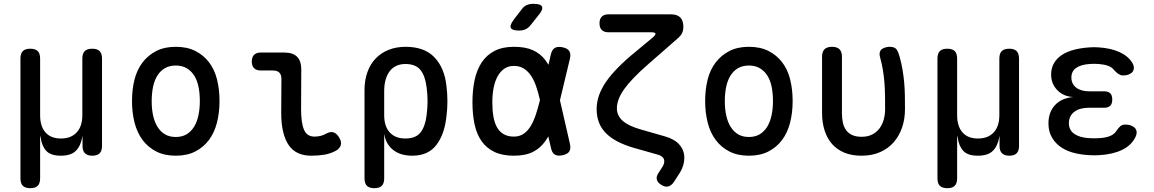

<svg xmlns="http://www.w3.org/2000/svg" viewBox="-20 -805 6040 1005"><path d="M139 180Q112 180 99.5 167.5Q87 155 87 128V-498Q87 -525 99.5 -537.5Q112 -550 139 -550Q165 -550 177.5 -537.5Q190 -525 190 -498V-202Q190 -144 218 -112Q246 -80 299 -80Q352 -80 381.5 -112Q411 -144 411 -202V-498Q411 -525 423.5 -537.5Q436 -550 463 -550Q489 -550 501.5 -537.5Q514 -525 514 -498V-41Q514 -15 501.5 -2.5Q489 10 463 10Q438 10 425 -2.5Q412 -15 412 -41V-95L410 -85Q402 -40 376.5 -15Q351 10 298 10Q246 10 222.5 -15Q199 -40 193 -85Q191 -95 190.5 -95Q190 -95 190 -85V128Q190 155 177.5 167.5Q165 180 139 180Z M900 10Q841 10 798 -12Q755 -34 726.5 -72Q698 -110 684.5 -162.5Q671 -215 671 -276Q671 -337 684 -388.5Q697 -440 726 -478Q755 -516 798 -538Q841 -560 900 -560Q960 -560 1003 -538Q1046 -516 1074.5 -478.5Q1103 -441 1116 -389Q1129 -337 1129 -276Q1129 -215 1115.5 -162.5Q1102 -110 1073.5 -72Q1045 -34 1002 -12Q959 10 900 10ZM900 -88Q933 -88 956.5 -102Q980 -116 995.5 -141Q1011 -166 1018.5 -200.5Q1026 -235 1026 -276Q1026 -317 1019 -351Q1012 -385 996.5 -409.5Q981 -434 957 -448Q933 -462 900 -462Q867 -462 843 -448Q819 -434 803.5 -409Q788 -384 781 -350Q774 -316 774 -275Q774 -234 781.5 -200Q789 -166 804.5 -141Q820 -116 843.5 -102Q867 -88 900 -88Z M1556 -234Q1556 -161 1571.5 -125.5Q1587 -90 1626 -90Q1642 -90 1657.5 -93.5Q1673 -97 1688 -106Q1711 -118 1727.5 -111.5Q1744 -105 1756 -84Q1769 -62 1763.5 -44.5Q1758 -27 1738 -16Q1711 -1 1679 4.5Q1647 10 1609 10Q1571 10 1541.5 -3Q1512 -16 1492.5 -43.5Q1473 -71 1462.5 -113.5Q1452 -156 1452 -215L1453 -392Q1453 -414 1442 -425Q1431 -436 1409 -436H1345Q1322 -436 1310 -448Q1298 -460 1298 -483Q1298 -506 1310 -518Q1322 -530 1345 -530H1468Q1513 -530 1535 -508Q1557 -486 1557 -441Z M1939 180Q1913 180 1900.5 167.5Q1888 155 1888 128V-334Q1888 -385 1903 -427Q1918 -469 1946 -498.5Q1974 -528 2014 -544Q2054 -560 2103 -560Q2202 -560 2254.5 -504.5Q2307 -449 2317 -354Q2322 -315 2322 -275.5Q2322 -236 2317 -197Q2307 -102 2264 -46Q2221 10 2138 10Q2076 10 2037.5 -20.5Q1999 -51 1991 -105V128Q1991 155 1978.5 167.5Q1966 180 1939 180ZM2102 -80Q2156 -80 2181 -111.5Q2206 -143 2213 -202Q2218 -239 2218 -275.5Q2218 -312 2213 -348Q2206 -407 2181 -438.5Q2156 -470 2102 -470Q2076 -470 2055 -460.5Q2034 -451 2020 -432.5Q2006 -414 1998.5 -388Q1991 -362 1991 -328V-202Q1991 -144 2020 -112Q2049 -80 2102 -80Z M2757 -673Q2745 -658 2730.5 -651.5Q2716 -645 2698 -645Q2661 -645 2654 -658.5Q2647 -672 2669 -702L2710 -755Q2722 -772 2737 -778.5Q2752 -785 2772 -785Q2810 -785 2817 -770.5Q2824 -756 2800 -727ZM2963 -53Q2969 -27 2960 -12.5Q2951 2 2925 7.5Q2899 13 2884 4Q2869 -5 2864 -31L2850 -91Q2842 -77 2834 -66Q2809 -30 2770 -10Q2731 10 2670 10Q2609 10 2567.5 -10Q2526 -30 2500.5 -66.5Q2475 -103 2464 -154.5Q2453 -206 2453 -270Q2453 -334 2464.5 -387Q2476 -440 2501.5 -478.5Q2527 -517 2568.5 -538.5Q2610 -560 2670 -560Q2731 -560 2770 -542Q2809 -524 2834 -491Q2843 -479 2851 -466L2863 -519Q2869 -545 2884 -554Q2899 -563 2925 -557.5Q2951 -552 2960 -537.5Q2969 -523 2963 -497L2911 -280ZM2806 -283Q2797 -323 2785.5 -355.5Q2774 -388 2758 -411Q2742 -434 2720.5 -447Q2699 -460 2670 -460Q2641 -460 2620 -445.5Q2599 -431 2585 -406Q2571 -381 2564 -346Q2557 -311 2557 -270Q2557 -229 2562.5 -196Q2568 -163 2581 -139.5Q2594 -116 2616 -103Q2638 -90 2670 -90Q2699 -90 2720.5 -104.5Q2742 -119 2757.5 -144.5Q2773 -170 2784.5 -204.5Q2796 -239 2806 -279Z M3533 -609 3372 -468Q3287 -394 3248 -339.5Q3209 -285 3209 -238Q3209 -200 3239 -173Q3269 -146 3332 -128L3461 -91Q3511 -77 3536.5 -47.5Q3562 -18 3562 21Q3562 42 3554.5 65Q3547 88 3531 111L3507 148Q3494 167 3477.5 171Q3461 175 3442 163Q3422 151 3418 135Q3414 119 3427 100L3447 69Q3452 61 3454.5 53.5Q3457 46 3457 40Q3457 27 3449 18.5Q3441 10 3425 5L3298 -31Q3198 -60 3150.5 -109Q3103 -158 3103 -234Q3103 -305 3152 -376.5Q3201 -448 3308 -535L3397 -609Q3413 -623 3411 -629.5Q3409 -636 3388 -636H3165Q3142 -636 3130 -648Q3118 -660 3118 -683Q3118 -706 3130 -718Q3142 -730 3165 -730H3491Q3525 -730 3541 -713.5Q3557 -697 3557 -664Q3557 -647 3551 -633.5Q3545 -620 3533 -609Z M3900 10Q3841 10 3798 -12Q3755 -34 3726.5 -72Q3698 -110 3684.5 -162.5Q3671 -215 3671 -276Q3671 -337 3684 -388.5Q3697 -440 3726 -478Q3755 -516 3798 -538Q3841 -560 3900 -560Q3960 -560 4003 -538Q4046 -516 4074.5 -478.5Q4103 -441 4116 -389Q4129 -337 4129 -276Q4129 -215 4115.5 -162.5Q4102 -110 4073.5 -72Q4045 -34 4002 -12Q3959 10 3900 10ZM3900 -88Q3933 -88 3956.5 -102Q3980 -116 3995.5 -141Q4011 -166 4018.5 -200.5Q4026 -235 4026 -276Q4026 -317 4019 -351Q4012 -385 3996.5 -409.5Q3981 -434 3957 -448Q3933 -462 3900 -462Q3867 -462 3843 -448Q3819 -434 3803.5 -409Q3788 -384 3781 -350Q3774 -316 3774 -275Q3774 -234 3781.5 -200Q3789 -166 3804.5 -141Q3820 -116 3843.5 -102Q3867 -88 3900 -88Z M4283 -508Q4283 -535 4296 -547.5Q4309 -560 4335 -560Q4361 -560 4374 -547.5Q4387 -535 4387 -508V-213Q4387 -185 4392 -162.5Q4397 -140 4409 -123.5Q4421 -107 4441 -98Q4461 -89 4490 -89Q4523 -89 4546.5 -101.5Q4570 -114 4584.5 -134Q4599 -154 4606 -180Q4613 -206 4613 -233Q4613 -271 4612.5 -305Q4612 -339 4609.5 -372Q4607 -405 4601.5 -438Q4596 -471 4586 -508Q4585 -512 4584.5 -515Q4584 -518 4584 -521Q4584 -543 4601.5 -551.5Q4619 -560 4637 -560Q4664 -560 4673.5 -545.5Q4683 -531 4689 -508Q4699 -472 4704.5 -438.5Q4710 -405 4713 -371.5Q4716 -338 4716.5 -304Q4717 -270 4717 -233Q4717 -182 4702 -138Q4687 -94 4658.5 -61Q4630 -28 4587.5 -9Q4545 10 4490 10Q4438 10 4399.5 -6Q4361 -22 4335.5 -51Q4310 -80 4296.5 -121.5Q4283 -163 4283 -213Z M4939 180Q4912 180 4899.5 167.5Q4887 155 4887 128V-498Q4887 -525 4899.5 -537.5Q4912 -550 4939 -550Q4965 -550 4977.5 -537.5Q4990 -525 4990 -498V-202Q4990 -144 5018 -112Q5046 -80 5099 -80Q5152 -80 5181.5 -112Q5211 -144 5211 -202V-498Q5211 -525 5223.5 -537.5Q5236 -550 5263 -550Q5289 -550 5301.5 -537.5Q5314 -525 5314 -498V-41Q5314 -15 5301.5 -2.5Q5289 10 5263 10Q5238 10 5225 -2.5Q5212 -15 5212 -41V-95L5210 -85Q5202 -40 5176.5 -15Q5151 10 5098 10Q5046 10 5022.5 -15Q4999 -40 4993 -85Q4991 -95 4990.5 -95Q4990 -95 4990 -85V128Q4990 155 4977.5 167.5Q4965 180 4939 180Z M5907 -476Q5915 -463 5915 -450.5Q5915 -438 5908.5 -429.5Q5902 -421 5889 -415.5Q5876 -410 5857 -410Q5851 -410 5845 -412.5Q5839 -415 5833.5 -418.5Q5828 -422 5822 -427.5Q5816 -433 5809 -441Q5799 -454 5778.5 -461Q5758 -468 5731 -470Q5718 -471 5706.5 -471Q5695 -471 5683 -470Q5638 -467 5613 -449.5Q5588 -432 5588 -399Q5588 -366 5613 -346.5Q5638 -327 5682 -327H5759Q5781 -327 5791.5 -316.5Q5802 -306 5802 -284Q5802 -262 5791.5 -251.5Q5781 -241 5759 -241H5679Q5631 -241 5603 -219.5Q5575 -198 5575 -160Q5575 -124 5603 -104.5Q5631 -85 5679 -82Q5693 -81 5707.5 -81Q5722 -81 5736 -82Q5769 -84 5791.5 -93.5Q5814 -103 5825 -122Q5830 -129 5835 -135Q5840 -141 5845 -145Q5850 -149 5856 -151Q5862 -153 5870 -153Q5888 -153 5901.5 -147.5Q5915 -142 5922 -133.5Q5929 -125 5929.5 -113Q5930 -101 5923 -87Q5902 -44 5853.5 -20.5Q5805 3 5736 7Q5722 8 5707.5 8Q5693 8 5679 7Q5630 4 5591.5 -7.5Q5553 -19 5525.5 -40.5Q5498 -62 5483 -91.5Q5468 -121 5468 -159Q5468 -218 5502.5 -255Q5537 -292 5598 -297Q5546 -300 5514 -333.5Q5482 -367 5482 -414Q5482 -448 5496.5 -473.5Q5511 -499 5537 -516.5Q5563 -534 5600 -544Q5637 -554 5683 -557Q5695 -558 5706.5 -558Q5718 -558 5731 -557Q5794 -553 5839.5 -532.5Q5885 -512 5907 -476Z"/></svg>

Font: Maple Mono NL Medium
Style: Regular
Weight: 500
Monospace: yes
Designer: subframe7536
Version: Version 7.000